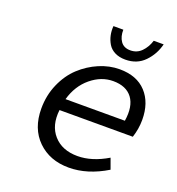

<svg xmlns="http://www.w3.org/2000/svg" viewBox="-131 -815 862 935"><g transform="rotate(20 300.0 -348.0)"><path d="M407.2 -575.2Q375.5 -575.2 352.5 -586.9Q329.6 -598.6 317.6 -618.7Q305.7 -638.7 300.8 -661.4Q295.9 -684.1 297.9 -709H349.1Q348.1 -673.3 364.5 -649.7Q380.9 -626 415 -626Q449.2 -626 472.4 -649.7Q495.6 -673.3 506.8 -709H558.1Q544.9 -654.8 506.3 -615Q467.8 -575.2 407.2 -575.2ZM328.1 13.2Q229.5 13.2 167.2 -47.6Q105 -108.4 105 -211.9Q105 -280.8 131.1 -340.1Q157.2 -399.4 199.5 -438.5Q241.7 -477.5 293.9 -499.8Q346.2 -522 398.9 -522Q488.3 -522 537.1 -469.2Q585.9 -416.5 585.9 -327.1Q585.9 -281.2 570.8 -234.9H190.9Q181.2 -153.3 225.1 -103.8Q269 -54.2 349.1 -54.2Q423.8 -54.2 503.9 -102.1L523.9 -46.9Q424.8 13.2 328.1 13.2ZM200.2 -294.9H507.8Q520 -372.6 488.5 -414.8Q457 -457 389.2 -457Q327.6 -457 274.4 -413.1Q221.2 -369.1 200.2 -294.9Z"/></g></svg>

Font: Office Code Pro Italic
Style: Regular
Weight: 400
Italic angle: -9°
Designer: Nathan Rutzky & Paul D. Hunt
Foundry: Adobe Systems Incorporated
Version: Version 1.004;PS 001.004;hotconv 1.0.70;makeotf.lib2.5.58329